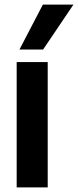

<svg xmlns="http://www.w3.org/2000/svg" viewBox="-20 -809 337 829"><path d="M52 0V-541H186V0ZM64 -595 165 -789H297L166 -595Z"/></svg>

Font: Georama ExtraCondensed Thin SemiBold
Style: Regular
Weight: 600
Version: Version 1.001